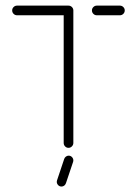

<svg xmlns="http://www.w3.org/2000/svg" viewBox="-20 -539 499 700"><path d="M247.4 -502.2V-17.8Q247.4 -10.7 242.2 -5.4Q237 0 229.6 0Q222.6 0 217.4 -5.2Q212.2 -10.4 212.2 -17.8V-502.2ZM24.4 -501.1Q24.4 -508.1 29.6 -513.3Q34.8 -518.5 42.2 -518.5H229.6Q237 -518.5 242.2 -513.3Q247.4 -508.1 247.4 -501.1Q247.4 -493.7 242.2 -488.5Q237 -483.3 229.6 -483.3H42.2Q34.8 -483.3 29.6 -488.5Q24.4 -493.7 24.4 -501.1ZM315.2 -501.1Q315.2 -508.1 320.4 -513.3Q325.6 -518.5 333 -518.5H417Q424.4 -518.5 429.6 -513.3Q434.8 -508.1 434.8 -501.1Q434.8 -493.7 429.6 -488.5Q424.4 -483.3 417 -483.3H333Q325.6 -483.3 320.4 -488.5Q315.2 -493.7 315.2 -501.1ZM187 123.7Q187 121.9 187.8 118.9L214.1 40.4Q215.9 35.2 220.4 31.9Q224.8 28.5 230.4 28.5Q237.4 28.5 242.4 33.7Q247.4 38.9 247.4 45.9Q247.4 47.8 246.7 50.7L220.4 128.9Q218.5 134.4 214.1 137.8Q209.6 141.1 204.1 141.1Q197 141.1 192 135.9Q187 130.7 187 123.7Z"/></svg>

Font: 26F Galaxy Sans Light
Style: Regular
Weight: 300
Designer: C₂₉H₂₅N₃O₅
Version: Version 1.100